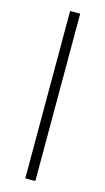

<svg xmlns="http://www.w3.org/2000/svg" viewBox="-117 -780 449 820"><g transform="rotate(15 108.0 -370.0)"><path d="M86 0V-740H130.5V0Z"/></g></svg>

Font: Encode Sans SmCnd XLt
Style: Regular
Weight: 200
Width: 4
Designer: Multiple Designers
Foundry: Impallari Type
Version: Version 3.002; ttfautohint (v1.8.3) -l 8 -r 50 -G 200 -x 14 